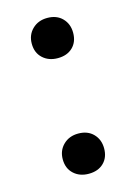

<svg xmlns="http://www.w3.org/2000/svg" viewBox="-89 -573 447 632"><g transform="rotate(-15 135.0 -257.5)"><path d="M135 -386Q104 -386 84 -404.5Q64 -423 64 -454Q64 -484 84 -503.5Q104 -523 135 -523Q167 -523 186 -503.5Q205 -484 205 -454Q205 -423 186 -404.5Q167 -386 135 -386ZM135 8Q104 8 84 -10.5Q64 -29 64 -60Q64 -90 84 -109.5Q104 -129 135 -129Q167 -129 186 -109.5Q205 -90 205 -60Q205 -29 186 -10.5Q167 8 135 8Z"/></g></svg>

Font: Montagu Slab 16pt
Style: Regular
Weight: 400
Designer: Florian Karsten
Foundry: Florian Karsten
Version: Version 1.000; ttfautohint (v1.8.3)